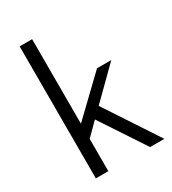

<svg xmlns="http://www.w3.org/2000/svg" viewBox="-181 -836 835 932"><g transform="rotate(-30 237.0 -370.0)"><path d="M266 -298 462 0H382L217 -250L148 -181V0H78V-740H148V-266L350 -460H430Z"/></g></svg>

Font: Quattrocento Sans
Style: Regular
Weight: 400
Designer: Pablo Impallari
Foundry: Pablo Impallari, Igino Marini, Brenda Gallo
Version: Version 2.000